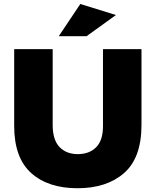

<svg xmlns="http://www.w3.org/2000/svg" viewBox="-20 -952 798 984"><path d="M377 12.7Q526.4 12.7 615.2 -64.5Q705.1 -142.6 705.1 -311.5Q705.1 -441.4 705.1 -700.2Q655.3 -700.2 507.8 -700.2Q507.8 -601.6 507.8 -305.7Q507.8 -232.4 472.7 -197.3Q437.5 -162.1 378.9 -162.1Q320.3 -162.1 285.2 -198.2Q250 -235.4 250 -310.5Q250 -440.4 250 -700.2Q201.2 -700.2 52.7 -700.2Q52.7 -689.5 52.7 -656.2Q52.7 -569.3 52.7 -306.6Q52.7 -142.6 140.6 -64.5Q227.5 12.7 377 12.7ZM391.6 -931.6Q452.1 -913.1 574.2 -875Q524.4 -838.9 423.8 -766.6Q377 -766.6 281.2 -766.6Q318.4 -822.3 391.6 -931.6Z"/></svg>

Font: Big-Shock
Style: Black
Weight: 400